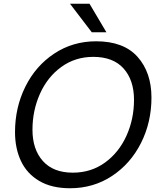

<svg xmlns="http://www.w3.org/2000/svg" viewBox="-20 -993 851 1023"><path d="M60 -289Q60 -420 115 -531Q170 -642 269 -707.5Q368 -773 492 -773Q639 -773 713 -690Q787 -607 787 -473Q787 -342 731.5 -231.5Q676 -121 577 -55.5Q478 10 353 10Q255 10 189 -29Q123 -68 91.5 -135.5Q60 -203 60 -289ZM694 -461Q694 -566 638.5 -628Q583 -690 477 -690Q381 -690 307 -636.5Q233 -583 193 -493.5Q153 -404 153 -302Q153 -197 208.5 -135Q264 -73 368 -73Q465 -73 539 -126.5Q613 -180 653.5 -269Q694 -358 694 -461ZM547 -821H469L353 -973H457Z"/></svg>

Font: Open Sauce One
Style: Italic
Weight: 400
Italic angle: -10°
Designer: Alfredo Marco Pradil
Foundry: Creative Sauce Fz LLC
Version: Version 1.477